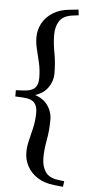

<svg xmlns="http://www.w3.org/2000/svg" viewBox="-58 -752 419 919"><g transform="rotate(5 151.5 -293.0)"><path d="M16 -278.5V-308.5L55 -310.5Q91.5 -312.5 107 -328.2Q122.5 -344 122.5 -375.5Q122.5 -414 115 -447.2Q107.5 -480.5 99.8 -510.8Q92 -541 92 -570Q92 -605.5 108.8 -636.8Q125.5 -668 158.2 -689Q191 -710 239 -714.5L281 -719L284.5 -692L254.5 -688Q210 -682 192.8 -655.2Q175.5 -628.5 175.5 -589.5Q175.5 -549 184.2 -503.2Q193 -457.5 193 -404Q193 -365.5 168.8 -333Q144.5 -300.5 93.5 -289V-298Q144.5 -286.5 168.8 -254Q193 -221.5 193 -182.5Q193 -129.5 184.2 -83.8Q175.5 -38 175.5 2.5Q175.5 41.5 192.8 68.5Q210 95.5 254.5 101.5L284.5 105.5L281 132.5L239 128Q191 123 158.2 102Q125.5 81 108.8 49.8Q92 18.5 92 -16.5Q92 -46 99.8 -76.2Q107.5 -106.5 115 -139.8Q122.5 -173 122.5 -211Q122.5 -242.5 107 -258.5Q91.5 -274.5 55 -276.5Z"/></g></svg>

Font: Newsreader 36pt Medium
Style: Regular
Weight: 500
Designer: Hugues Gentile
Foundry: Production Type
Version: Version 1.003